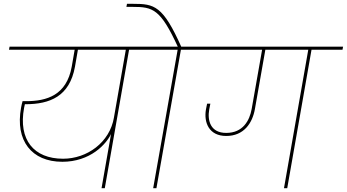

<svg xmlns="http://www.w3.org/2000/svg" viewBox="-20 -984 1814 1004"><path d="M306 -138C448 -138 539 -226 568 -299L576 -370C554 -239 435 -154 310 -154C157 -154 75 -253 106 -420C107 -425 109 -436 112 -448L101 -439H113C241 -439 344 -480 372 -635L389 -733H372L355 -635C328 -486 225 -455 116 -455H98C95 -445 92 -431 90 -420C59 -249 145 -138 306 -138ZM528 0 656 -730H639L511 0ZM817 -724 820 -740H30L27 -724Z M798 0 926 -724H1088L1091 -740H750L747 -724H909L781 0ZM929 -737C832 -955 787 -964 676 -964H644L641 -948H673C779 -948 819 -938 911 -737Z M1482 0 1609 -724H1771L1774 -740H1021L1018 -724H1592L1465 0ZM1163 -273C1255 -273 1300 -340 1313 -414L1369 -732H1352L1296 -414C1285 -353 1250 -289 1163 -289C1080 -289 1064 -354 1074 -411L1080 -442H1063C1061 -432 1059 -422 1057 -412C1045 -343 1073 -273 1163 -273Z"/></svg>

Font: Poppins Devanagari Thin
Style: Italic
Weight: 100
Italic angle: -10°
Designer: Ninad Kale (Devanagari), Jonny Pinhorn (Latin)
Foundry: Indian Type Foundry
Version: 4.005